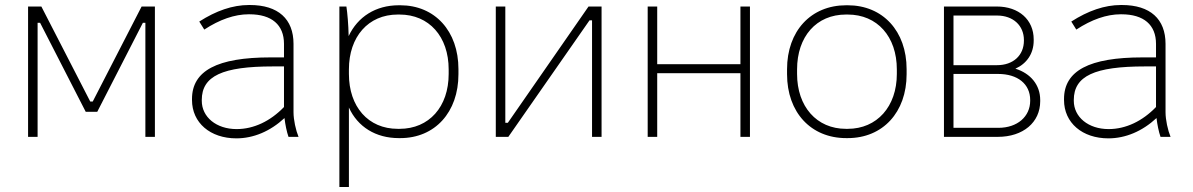

<svg xmlns="http://www.w3.org/2000/svg" viewBox="-20 -546 4761 766"><path d="M92 0H130V-455H140L322 -100H368L550 -455H560V0H598V-520H545L350 -141H340L145 -520H92Z M923 6C991 6 1058 -22 1115 -75C1118 -49 1124 -20 1131 0H1171C1160 -27 1151 -68 1151 -98V-371C1151 -470 1090 -526 977 -526H973C908 -526 842 -503 775 -460L795 -428C856 -468 916 -489 972 -489H975C1064 -489 1113 -447 1113 -371V-317H1059C847 -317 746 -264 746 -151V-147C746 -56 819 6 923 6ZM924 -31C843 -31 785 -79 785 -144V-147C785 -243 868 -281 1069 -281H1113V-119C1059 -63 993 -31 924 -31Z M1334 200H1372V-117C1407 -40 1479 5 1571 5H1577C1715 5 1809 -98 1809 -250V-270C1809 -422 1715 -525 1577 -525H1571C1479 -525 1407 -479 1371 -402C1370 -449 1366 -494 1362 -520H1334ZM1567 -32C1449 -32 1372 -120 1372 -251V-269C1372 -399 1449 -488 1567 -488H1574C1692 -488 1770 -400 1770 -269V-251C1770 -120 1692 -32 1574 -32Z M1958 0H2008L2332 -465H2342V0H2380V-520H2328L2006 -56H1996V-520H1958Z M2564 0H2602V-254H2934V0H2972V-520H2934V-290H2602V-520H2564Z M3356 5H3362C3502 5 3597 -98 3597 -250V-270C3597 -422 3502 -525 3362 -525H3356C3215 -525 3120 -422 3120 -270V-250C3120 -98 3215 5 3356 5ZM3355 -32C3238 -32 3160 -121 3160 -251V-269C3160 -400 3237 -488 3355 -488H3362C3480 -488 3558 -400 3558 -269V-251C3558 -121 3479 -32 3362 -32Z M3746 0H3961C4062 0 4130 -58 4130 -142V-147C4130 -207 4092 -253 4031 -272C4076 -292 4104 -332 4104 -384V-389C4104 -467 4045 -520 3957 -520H3746ZM3784 -286V-484H3958C4022 -484 4065 -444 4065 -386V-384C4065 -325 4022 -286 3958 -286ZM3784 -36V-251H3962C4040 -251 4090 -211 4090 -147V-144C4090 -81 4039 -36 3963 -36Z M4402 6C4470 6 4537 -22 4594 -75C4597 -49 4603 -20 4610 0H4650C4639 -27 4630 -68 4630 -98V-371C4630 -470 4569 -526 4456 -526H4452C4387 -526 4321 -503 4254 -460L4274 -428C4335 -468 4395 -489 4451 -489H4454C4543 -489 4592 -447 4592 -371V-317H4538C4326 -317 4225 -264 4225 -151V-147C4225 -56 4298 6 4402 6ZM4403 -31C4322 -31 4264 -79 4264 -144V-147C4264 -243 4347 -281 4548 -281H4592V-119C4538 -63 4472 -31 4403 -31Z"/></svg>

Font: Fixel Text ExtraLight
Style: Regular
Weight: 200
Width: 4
Designer: AlfaBravo + MacPaw
Foundry: Kyrylo Tkachov, Marchela Mozhyna, Serhii Makarenko, Maria Weinstein, Zakhar Kryvoshyya
Version: Version 1.211